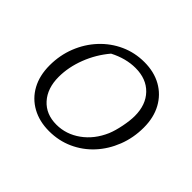

<svg xmlns="http://www.w3.org/2000/svg" viewBox="-125 -702 883 883"><g transform="rotate(45 317.0 -260.5)"><path d="M278 7Q215 7 167 -19.5Q119 -46 92.5 -94.5Q66 -143 66 -209Q66 -275 89 -333Q112 -391 153 -435Q194 -479 248 -503.5Q302 -528 364 -528Q427 -528 474.5 -501.5Q522 -475 548.5 -426.5Q575 -378 575 -313Q575 -246 552 -187.5Q529 -129 489 -85.5Q449 -42 395 -17.5Q341 7 278 7ZM281 -38Q344 -38 397.5 -76.5Q451 -115 480 -182Q492 -211 500 -251.5Q508 -292 508 -321Q508 -394 466.5 -437Q425 -480 354 -480Q292 -480 228 -447Q183 -394 158 -329Q133 -264 133 -201Q133 -127 173 -82.5Q213 -38 281 -38Z"/></g></svg>

Font: Piazzolla SC Light
Style: Italic
Weight: 300
Italic angle: -11.3°
Designer: Juan Pablo del Peral
Foundry: Huerta Tipografica
Version: Version 1.330